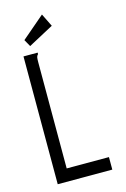

<svg xmlns="http://www.w3.org/2000/svg" viewBox="-121 -847 592 904"><g transform="rotate(-15 175.0 -395.5)"><path d="M44 -623H113V-616Q107 -610 105.5 -603Q104 -596 104 -579V-61H310V0H44ZM87 -662 68 -696 179 -791 210 -728Z"/></g></svg>

Font: Inconsolata ExtraCondensed
Style: Regular
Weight: 400
Width: 2
Monospace: yes
Designer: Raph Levien, Cyreal, Brenton Simpson
Foundry: Raph Levien, Cyreal, Google
Version: Version 3.000; ttfautohint (v1.8.2.53-6de2)